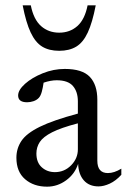

<svg xmlns="http://www.w3.org/2000/svg" viewBox="-20 -690 475 720"><path d="M349.5 9Q314.5 9 294.5 -13.5Q274.5 -36 273 -75.5Q260.5 -37.5 228 -13.8Q195.5 10 156.5 10Q106.5 10 74 -18Q41.5 -46 41.5 -98.5Q41.5 -133.5 60.5 -161.8Q79.5 -190 129.2 -214.5Q179 -239 272 -264V-310Q272 -346 253.5 -367.5Q235 -389 192.5 -389Q170.5 -389 143.5 -380Q141 -362 136.8 -346.2Q132.5 -330.5 125.5 -323Q117.5 -314.5 105.5 -310.5Q93.5 -306.5 81.5 -306.5Q48 -306.5 48 -332Q48 -352.5 74 -375.8Q100 -399 140.2 -415.2Q180.5 -431.5 223 -431.5Q288.5 -431.5 316.8 -401.8Q345 -372 345 -316V-87.5Q345 -41 384.5 -41Q408 -41 435 -57.5V-34.5Q414.5 -12 391.8 -1.5Q369 9 349.5 9ZM116.5 -114.5Q116.5 -80.5 136.8 -62.5Q157 -44.5 186 -44.5Q221.5 -44.5 246.8 -70.2Q272 -96 272 -130V-227.5Q209 -211 175.5 -194Q142 -177 129.2 -157.5Q116.5 -138 116.5 -114.5ZM202 -567.5Q242 -567.5 270 -592.2Q298 -617 308.5 -670H339Q326.5 -605.5 309.2 -568.2Q292 -531 266 -515.2Q240 -499.5 202 -499.5Q164 -499.5 138.2 -515.2Q112.5 -531 95 -568.2Q77.5 -605.5 65 -670H95.5Q106 -617 134 -592.2Q162 -567.5 202 -567.5Z"/></svg>

Font: Newsreader Text
Style: Regular
Weight: 400
Designer: Hugues Gentile
Foundry: Production Type
Version: Version 1.002